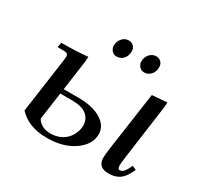

<svg xmlns="http://www.w3.org/2000/svg" viewBox="-135 -782 989 955"><g transform="rotate(30 359.5 -305.0)"><path d="M58.1 -411.1 63 -439Q151.4 -439 214.8 -445.8L212.9 -418L189 -245.1H273.9Q355 -245.1 403.6 -215.6Q452.1 -186 452.1 -137.2Q452.1 -78.6 391.4 -35.9Q330.6 6.8 236.8 6.8Q129.4 6.8 73.2 -56.2L116.2 -362.8Q119.1 -380.9 119.1 -391.1Q119.1 -402.8 112.8 -407Q106.4 -411.1 88.9 -411.1ZM163.1 -61Q187 -21 241.2 -21Q271 -21 295.4 -32Q319.8 -43 334.2 -60.1Q348.6 -77.1 356.2 -96.9Q363.8 -116.7 363.8 -136.2Q363.8 -172.9 337.2 -195.3Q310.5 -217.8 253.9 -217.8H185.1ZM295.9 -558.1Q295.9 -581.5 311.3 -599.4Q326.7 -617.2 349.1 -617.2Q365.2 -617.2 376.7 -606.2Q388.2 -595.2 388.2 -576.2Q388.2 -551.3 373 -534.2Q357.9 -517.1 334 -517.1Q317.9 -517.1 306.9 -529.8Q295.9 -542.5 295.9 -558.1ZM454.1 -558.1Q454.1 -582 469.2 -599.6Q484.4 -617.2 506.8 -617.2Q522.9 -617.2 534.4 -606.2Q545.9 -595.2 545.9 -576.2Q545.9 -551.3 530.8 -534.2Q515.6 -517.1 492.2 -517.1Q476.1 -517.1 465.1 -529.8Q454.1 -542.5 454.1 -558.1ZM529.8 -47.9Q529.8 -68.4 535.2 -105L583 -439L668.9 -445.8L667 -418L624 -104Q619.1 -68.8 619.1 -58.1Q619.1 -35.2 631.8 -35.2Q650.9 -35.2 666 -64.9L676.8 -86.9L700.2 -76.2L689 -54.2Q679.7 -35.6 668 -23.2Q656.2 -10.7 643.1 -4.4Q629.9 2 617.2 4.4Q604.5 6.8 589.8 6.8Q561 6.8 545.4 -7.1Q529.8 -21 529.8 -47.9Z"/></g></svg>

Font: Dihjauti
Style: Bold Italic
Weight: 700
Italic angle: -9°
Designer: T. Christopher White
Version: Version 3.0.0